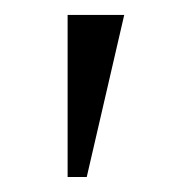

<svg xmlns="http://www.w3.org/2000/svg" viewBox="-20 -720 235 255"><path d="M95.2 -484.9H69.8V-700.2H145Z"/></svg>

Font: Abel
Style: Regular
Weight: 400
Designer: Matthew Desmond
Foundry: Matthew Desmond
Version: Version 1.002